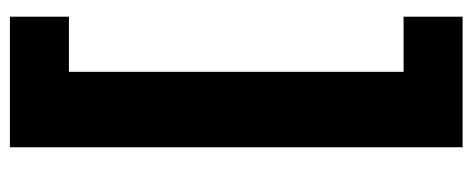

<svg xmlns="http://www.w3.org/2000/svg" viewBox="-310 -472 976 397"><g transform="rotate(-90 178.5 -274.0)"><path d="M72 -742H342V-620H228V72H342V194H72Z"/></g></svg>

Font: Chess Sans
Style: Bold
Weight: 700
Designer: Wolf Bōese
Foundry: Wolf Bōese
Version: Version 7.223